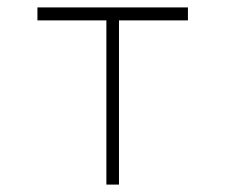

<svg xmlns="http://www.w3.org/2000/svg" viewBox="-20 -498 609 518"><path d="M267 0V-443H81V-478H487V-443H301V0Z"/></svg>

Font: Zen Kaku Gothic Antique Light
Style: Regular
Weight: 300
Designer: Yoshimichi Ohira
Foundry: Positype
Version: Version 1.001